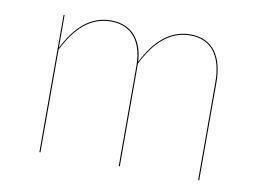

<svg xmlns="http://www.w3.org/2000/svg" viewBox="-63 -620 970 712"><g transform="rotate(10 422.5 -263.5)"><path d="M600.6 -527.2C523.9 -527.2 468.7 -476.4 426.9 -393C422.5 -475 379.5 -527.2 301.8 -527.2C225.2 -527.2 170.1 -476.6 128.3 -393.6L128 -517.2H124.3V0H128.3V-386.7C170.3 -471.6 225.3 -523.4 301.7 -523.4C384.4 -523.4 423.1 -463.5 423.1 -377.1V0H427.1V-386.7C469.2 -471.6 524.2 -523.4 600.6 -523.4C683.2 -523.4 722 -463.5 722 -367.9V0H726V-368.1C726 -465.4 685.5 -527.2 600.6 -527.2Z"/></g></svg>

Font: Fira Sans Four
Style: Regular
Weight: 100
Designer: Carrois Corporate & Edenspiekermann AG
Foundry: Carrois Corporate GbR & Edenspiekermann AG
Version: Version 4.203;PS 004.203;hotconv 1.0.88;makeotf.lib2.5.64775